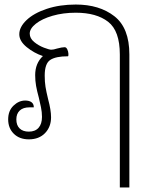

<svg xmlns="http://www.w3.org/2000/svg" viewBox="-20 -606 670 846"><path d="M508 -366Q508 -470 456.5 -510Q405 -550 314 -550Q258 -550 211.5 -536.5Q165 -523 138 -501.5Q111 -480 111 -458Q111 -437 130.5 -421Q150 -405 173.5 -396Q197 -387 206 -387Q216 -387 231 -392Q253 -398 265 -398Q272 -398 276.5 -388.5Q281 -379 281.5 -368.5Q282 -358 279 -358Q226 -358 201.5 -342Q177 -326 177 -273Q177 -245 180.5 -223.5Q184 -202 192 -169Q205 -121 205 -89Q205 -47 178.5 -19.5Q152 8 107 8Q66 8 41 -16.5Q16 -41 16 -80Q16 -118 39.5 -140.5Q63 -163 91 -163Q109 -163 119 -155.5Q129 -148 129 -133H110Q82 -133 67 -119Q52 -105 52 -80Q52 -54 66.5 -40Q81 -26 107 -26Q135 -26 150 -43Q165 -60 165 -91Q165 -112 160.5 -133.5Q156 -155 151 -176Q143 -205 139 -227.5Q135 -250 135 -275Q135 -327 169 -359Q130 -372 97.5 -398.5Q65 -425 65 -455Q65 -487 97 -517.5Q129 -548 186 -567Q243 -586 314 -586Q418 -586 484 -534.5Q550 -483 550 -366V220H508Z"/></svg>

Font: Krub ExtraLight
Style: Regular
Weight: 275
Designer: Ekaluck Peanpanawate
Foundry: Cadson Demak Co.,Ltd.
Version: Version 1.000; ttfautohint (v1.6)